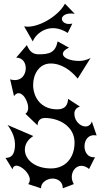

<svg xmlns="http://www.w3.org/2000/svg" viewBox="-20 -995 555 1043"><path d="M158 -770C176 -816 252 -878 348 -816L373 -867C339 -858 316 -876 316 -892C316 -907 336 -928 386 -920L333 -975C293 -901 176 -838 111 -852ZM203 28C202 -8 241 -25 265 -25C293 -25 322 -8 321 28L381 5C345 -55 403 -128 464 -77L496 -141C458 -137 439 -168 439 -200C439 -234 460 -268 505 -259L479 -335C473 -316 459 -308 444 -308C417 -308 384 -337 384 -377C384 -394 392 -409 414 -416L350 -458C348 -430 339 -401 291 -401C200 -401 160 -469 160 -534C160 -592 193 -649 253 -650C315 -651 367 -611 402 -568L472 -680C451 -669 430 -664 411 -664C331 -664 287 -705 355 -736L293 -770C281 -709 248 -700 191 -700C158 -700 141 -715 126 -750L68 -682C103 -682 120 -654 120 -624C120 -587 92 -547 35 -564L56 -473C89 -519 133 -454 133 -409C133 -395 128 -383 118 -377L184 -314C185 -342 201 -354 224 -354C305 -354 385 -306 385 -221C385 -136 334 -80 257 -80C167 -80 115 -130 115 -182C115 -209 129 -236 161 -256L21 -316C47 -281 65 -242 61 -196C57 -155 43 -138 10 -137L48 -75C50 -89 58 -95 69 -95C96 -95 142 -54 142 -19C142 -10 139 -2 133 5Z"/></svg>

Font: Malebolge Adversarial
Style: Regular
Weight: 400
Designer: Ariel Martín Pérez
Foundry: Tunera Type Foundry
Version: Version 0.007;hotconv 1.0.109;makeotfexe 2.5.65596